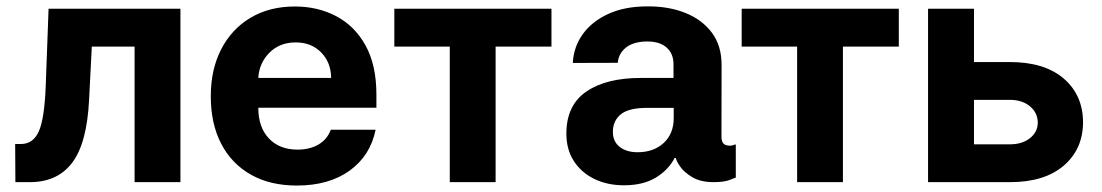

<svg xmlns="http://www.w3.org/2000/svg" viewBox="-20 -573 3467 604"><path d="M28.4 0 27.7 -120H45.8Q84.5 -120 102.3 -160.2Q120 -200.3 123.9 -304L132.8 -545.5H547.6V0H403.4V-426.5H268.8L260.3 -259.9Q253.6 -122.5 207.2 -61.3Q160.9 0 73.9 0Z M913.7 10.7Q829.9 10.7 769.2 -23.6Q708.5 -57.9 675.8 -120.9Q643.1 -183.9 643.1 -270.2Q643.1 -354.4 675.8 -418Q708.5 -481.5 767.9 -517Q827.4 -552.6 907.7 -552.6Q979.8 -552.6 1037.8 -522Q1095.9 -491.5 1130 -429.9Q1164.1 -368.3 1164.1 -275.6V-234H792.6V-233.7Q792.6 -172.6 826 -137.4Q859.4 -102.3 916.2 -102.3Q954.2 -102.3 981.7 -118.3Q1009.2 -134.2 1020.6 -164.8H1161.6Q1145.2 -83.5 1080.1 -36.4Q1014.9 10.7 913.7 10.7ZM792.6 -327.8H1021.7Q1021.3 -376.4 990.4 -408Q959.5 -439.6 910.2 -439.6Q859.7 -439.6 827.4 -407Q795.1 -374.3 792.6 -327.8Z M1220.5 -426.5V-545.5H1714.8V-426.5H1539.1V0H1394.9V-426.5Z M1942.8 9.9Q1891 9.9 1850 -9.9Q1808.9 -29.8 1785.3 -66.2Q1761.7 -102.6 1761.7 -152.7Q1761.7 -241.8 1824.6 -285Q1887.4 -328.1 1997.5 -327.8H2098.7V-371.4Q2098.7 -404.1 2077.2 -423.3Q2055.8 -442.5 2017 -442.5Q1973.4 -442.5 1949.6 -423.7Q1925.8 -404.8 1923.3 -375.4L1782 -375Q1784.4 -425.1 1813.2 -465.4Q1842 -505.7 1894.2 -529.5Q1946.4 -553.3 2018.5 -552.9Q2083.1 -553.3 2135.7 -532.5Q2188.2 -511.7 2219.1 -470.7Q2250 -429.7 2250 -368.3L2249.6 -142.8Q2249.6 -120.4 2264.6 -116.3Q2279.5 -112.2 2291.9 -118.3H2294.7V-14.2Q2293.3 -14.2 2275.9 -7.1Q2258.5 0 2224.8 0Q2183.2 0 2157.1 -16Q2131 -32 2118.8 -50.2Q2106.5 -68.5 2106.5 -75.3V-76H2102.3Q2082.7 -38.4 2043 -14.2Q2003.2 9.9 1942.8 9.9ZM1985.8 -94.1Q2036.2 -94.1 2067.8 -123.2Q2099.4 -152.3 2099.4 -201.7V-233.7H2014.2Q1956.7 -233.3 1932.4 -212.9Q1908 -192.5 1908 -158.7Q1908 -127.5 1929.5 -110.8Q1951 -94.1 1985.8 -94.1Z M2313.2 -426.5V-545.5H2807.5V-426.5H2631.7V0H2487.6V-426.5Z M3044 -377.8H3157.3Q3265.6 -377.8 3326.2 -326Q3386.7 -274.1 3387.1 -188.2Q3386.7 -103.7 3326.2 -51.8Q3265.6 0 3157.3 0H2899.5V-545.5H3044ZM3044 -258.9V-119H3157.3Q3195.3 -119 3219.8 -138.1Q3244.3 -157.3 3244.7 -187.1Q3244.3 -218.8 3219.8 -238.8Q3195.3 -258.9 3157.3 -258.9Z"/></svg>

Font: Inter Zeller
Style: Bold
Weight: 700
Designer: Rasmus Andersson; Joe Bland
Foundry: zeller
Version: Version 3.015;git-dec3a8cb1